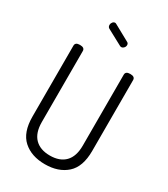

<svg xmlns="http://www.w3.org/2000/svg" viewBox="-230 -1059 1025 1170"><g transform="rotate(30 283.0 -474.5)"><path d="M427 -208V-707Q427 -731 460 -731Q493 -731 493 -707V-208Q493 -97 435.5 -45.5Q378 6 283 6Q188 6 130.5 -45.5Q73 -97 73 -208V-707Q73 -731 106 -731Q139 -731 139 -707V-208Q139 -132 176.5 -93.5Q214 -55 283 -55Q352 -55 389.5 -93.5Q427 -132 427 -208ZM319 -848 213 -905Q200 -911 200 -927Q200 -937 207 -946Q214 -955 224 -955Q228 -955 233 -952L344 -891Q355 -886 355 -873Q355 -862 347 -853.5Q339 -845 329 -845Q324 -845 319 -848Z"/></g></svg>

Font: Dosis
Style: Book
Weight: 400
Designer: EdgarTolentino, PabloImpallari, IginoMarini
Foundry: EdgarTolentino, PabloImpallari, IginoMarini
Version: Version 1.007